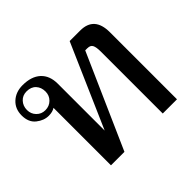

<svg xmlns="http://www.w3.org/2000/svg" viewBox="-134 -735 907 907"><g transform="rotate(-45 319.5 -281.5)"><path d="M138 -384Q122 -373 96 -373Q64 -373 35 -396Q6 -419 6 -465Q6 -509 35.5 -536Q65 -563 110 -563Q169 -563 201 -533.5Q233 -504 233 -450V-137L415 -553H485Q579 -553 579 -448V0H484V-413Q484 -444 477 -457Q470 -470 450 -470H436L228 0H138ZM166 -465Q166 -493 149.5 -511Q133 -529 103 -529Q76 -529 59 -510.5Q42 -492 42 -465Q42 -439 59.5 -421Q77 -403 103 -403Q130 -403 148 -421Q166 -439 166 -465Z"/></g></svg>

Font: TavirajRegular
Style: Regular
Weight: 400
Designer: Katatrad Team
Foundry: CadsonDemak
Version: Version 1.000